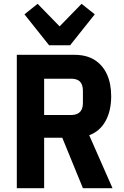

<svg xmlns="http://www.w3.org/2000/svg" viewBox="-20 -985 650 1005"><path d="M211 -264V0H68V-698H370Q433 -698 475.5 -671Q518 -644 540 -595.5Q562 -547 562 -481Q562 -405 532.5 -351.5Q503 -298 447 -277L569 0H414L306 -264ZM211 -383H352Q371 -383 385 -389.5Q399 -396 406.5 -410Q414 -424 414 -448V-508Q414 -532 406.5 -546.5Q399 -561 385 -567Q371 -573 352 -573H211ZM347 -748H237L108 -910L177 -965L292 -847L407 -965L476 -910Z"/></svg>

Font: IBM Plex Sans Condensed
Style: Bold
Weight: 700
Width: 3
Designer: Mike Abbink, Paul van der Laan, Pieter van Rosmalen
Foundry: Bold Monday
Version: Version 3.201